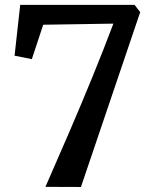

<svg xmlns="http://www.w3.org/2000/svg" viewBox="-20 -763 621 784"><path d="M310.5 0.5 165.5 0Q215.5 -113.5 264 -226.2Q312.5 -339 357.8 -449.8Q403 -560.5 443 -666.5L156.5 -662L110 -521.5L39.5 -535.5L62.5 -743H529.5L552.5 -713.5Z"/></svg>

Font: Merriweather SemiBold
Style: Regular
Weight: 600
Version: Version 2.100